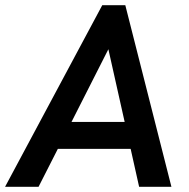

<svg xmlns="http://www.w3.org/2000/svg" viewBox="-44 -717 726 737"><path d="M-24.5 0H104L178 -145.5H457.5L490 0H614L437 -697H348.5ZM230.5 -249 372 -528 434.5 -249Z"/></svg>

Font: HK Grotesk SemiBold
Style: Italic
Weight: 600
Italic angle: -16°
Designer: Alfredo Marco Pradil
Foundry: Hanken Design Co.
Version: Version 3.001;FEAKit 1.0